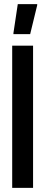

<svg xmlns="http://www.w3.org/2000/svg" viewBox="-20 -909 220 929"><path d="M39 0V-688H140V0ZM45 -744V-749L66 -889H160V-884L126 -744Z"/></svg>

Font: Saira UltraCondensed
Style: Bold
Weight: 700
Width: 1
Designer: Hector Gatti with collaboration of the Omnibus-Type team
Foundry: Omnibus-Type
Version: Version 1.101